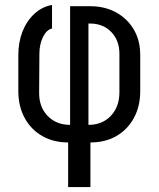

<svg xmlns="http://www.w3.org/2000/svg" viewBox="-20 -575 640 775"><path d="M255 180V0Q196 0 150.5 -26Q105 -52 79.5 -99Q54 -146 54 -207V-353Q54 -405 71 -448Q88 -491 119 -519.5Q150 -548 190 -555V-460Q168 -455 153.5 -425.5Q139 -396 139 -358L138 -202Q137 -144 172 -107.5Q207 -71 263 -71V-550H343Q403 -550 448.5 -525Q494 -500 520 -456Q546 -412 546 -353V-207Q546 -146 520.5 -99Q495 -52 450 -26Q405 0 345 0V180ZM337 -71Q393 -71 427.5 -107.5Q462 -144 462 -202V-358Q462 -412 429 -446Q396 -480 343 -480H337Z"/></svg>

Font: JetBrains Mono NL
Style: Regular
Weight: 400
Monospace: yes
Designer: Philipp Nurullin, Konstantin Bulenkov
Foundry: JetBrains
Version: Version 2.305; ttfautohint (v1.8.4.7-5d5b)